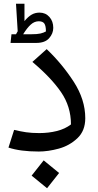

<svg xmlns="http://www.w3.org/2000/svg" viewBox="-20 -791 518 1020"><path d="M25 -7 55 -101Q88 -93 118 -88.5Q148 -84 189 -84Q238 -84 282 -95Q326 -106 357 -130Q357 -225 304 -302Q251 -379 152 -462L228 -530Q310 -452 371.5 -357Q433 -262 433 -163Q433 -96 391 -56.5Q349 -17 292.5 -1.5Q236 14 186 14Q88 14 25 -7ZM148 142 212 61 294 128 230 209ZM263 -643Q263 -613 241 -588Q219 -563 173 -563H36L41 -609H65L74 -625L65 -771H110V-679Q130 -703 148.5 -713.5Q167 -724 190 -724Q222 -724 242.5 -701Q263 -678 263 -643ZM224 -624Q224 -654 215.5 -666Q207 -678 186 -678Q163 -678 143.5 -660.5Q124 -643 103 -609H145Q178 -609 195 -613Q212 -617 224 -624Z"/></svg>

Font: FiraGO
Style: Italic
Weight: 400
Italic angle: -8°
Designer: bBox Type GmbH
Foundry: bBox Type GmbH
Version: Version 1.001